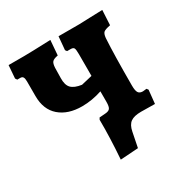

<svg xmlns="http://www.w3.org/2000/svg" viewBox="-144 -586 806 839"><g transform="rotate(-30 258.5 -166.5)"><path d="M486 -67 479 1 409 0Q374 0 356.5 12.5Q339 25 333 56L318 131L228 137Q236 28 235 -60L240 -69L268 -71Q287 -72 293.5 -80.5Q300 -89 300 -113V-166Q249 -149 199 -149Q128 -149 86 -185.5Q44 -222 44 -290V-364Q44 -379 40 -385.5Q36 -392 26 -392H11L5 -401L10 -466H89Q119 -466 223 -470L217 -395Q195 -391 188 -383Q181 -375 180 -354L179 -303Q178 -268 193.5 -252Q209 -236 245 -231L300 -244V-354Q300 -377 296.5 -384Q293 -391 280 -391H262L256 -399L262 -466H366L423 -468Q437 -468 485 -470L481 -395Q455 -390 447 -383.5Q439 -377 437 -356Q432 -277 432 -119Q432 -93 438.5 -83Q445 -73 461 -73Q466 -73 480 -75Z"/></g></svg>

Font: Alegreya ExtraBold
Style: Regular
Weight: 800
Designer: Juan Pablo del Peral
Foundry: Huerta Tipografica
Version: Version 2.007; ttfautohint (v1.6)